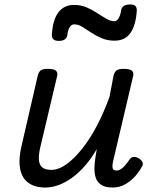

<svg xmlns="http://www.w3.org/2000/svg" viewBox="-20 -823 686 859"><path d="M183 16Q136 16 107 -5Q78 -26 70 -68.5Q62 -111 77 -173L149 -485Q154 -503 163.5 -509Q173 -515 193 -515Q221 -515 230.5 -506.5Q240 -498 235 -480L160 -163Q153 -133 154 -110Q155 -87 168 -75Q181 -63 209 -63Q242 -63 276.5 -87.5Q311 -112 346 -155.5Q381 -199 412.5 -258.5Q444 -318 470 -390L488 -485Q493 -503 503 -509Q513 -515 533 -515Q561 -515 570.5 -506.5Q580 -498 575 -480L487 -106Q483 -90 483 -79.5Q483 -69 487.5 -64.5Q492 -60 501 -60Q511 -60 520.5 -66Q530 -72 540 -83.5Q550 -95 560 -110Q567 -120 577.5 -121Q588 -122 602 -114Q615 -105 618 -96Q621 -87 615 -78Q605 -58 586.5 -36.5Q568 -15 542 0.5Q516 16 484 16Q451 16 433 4Q415 -8 408.5 -27.5Q402 -47 402.5 -71Q403 -95 407 -119L413 -156Q388 -113 360 -81Q332 -49 302 -27.5Q272 -6 242 5Q212 16 183 16ZM243 -640Q211 -640 212 -667Q216 -735 241.5 -768Q267 -801 311 -801Q342 -801 367.5 -790Q393 -779 415 -764.5Q437 -750 456 -739Q475 -728 491 -728Q502 -728 510 -740Q518 -752 522 -777Q526 -803 562 -803Q579 -803 585.5 -796.5Q592 -790 592 -776Q588 -711 564 -676Q540 -641 492 -641Q461 -641 435 -652Q409 -663 387.5 -677.5Q366 -692 348 -703Q330 -714 312 -714Q300 -714 292 -702Q284 -690 281 -665Q279 -653 269.5 -646.5Q260 -640 243 -640Z"/></svg>

Font: Playwrite AT
Style: Italic
Weight: 400
Italic angle: -13.0072°
Designer: Veronika Burian, José Scaglione
Foundry: TypeTogether
Version: Version 1.002